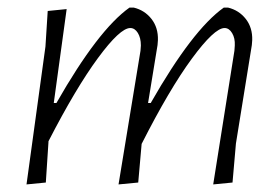

<svg xmlns="http://www.w3.org/2000/svg" viewBox="-20 -483 736 507"><path d="M156 -459 122 -211H129Q239 -404 322 -463H333Q362 -456 380 -433Q398 -410 397 -377L396 -364L371 -211H378Q488 -404 571 -463H582Q611 -456 629 -433Q647 -410 646 -377L645 -364L603 -104L594 -1L543 4L599 -349L600 -363Q601 -382 593 -395.5Q585 -409 573 -409Q546 -409 486.5 -328Q427 -247 354 -103L345 -1L293 4L351 -349L352 -363Q352 -383 344 -396Q336 -409 324 -409Q297 -409 238.5 -329.5Q180 -250 108 -110V-108L101 -1L50 4L100 -360L106 -454Z"/></svg>

Font: Alegreya Sans Light
Style: Italic
Weight: 300
Italic angle: -7°
Designer: Juan Pablo del Peral
Foundry: Huerta Tipografica
Version: Version 2.007